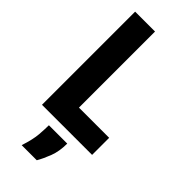

<svg xmlns="http://www.w3.org/2000/svg" viewBox="-278 -703 962 962"><g transform="rotate(45 202.5 -222.5)"><path d="M43 0V-660H184V0ZM71 0V-121H398V0ZM114 215Q134 154 137 114Q140 74 140 48H270Q270 103 254 144.5Q238 186 221 215Z"/></g></svg>

Font: Bricolage Grotesque 72pt SemiCondensed
Style: Bold
Weight: 700
Width: 4
Designer: Mathieu Triay
Foundry: Atelier Triay
Version: Version 1.001;gftools[0.9.33.dev8+g029e19f]